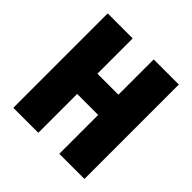

<svg xmlns="http://www.w3.org/2000/svg" viewBox="-184 -871 1027 1027"><g transform="rotate(45 329.5 -357.0)"><path d="M599 0H409V-294H250V0H61V-714H250V-447H409V-714H599Z"/></g></svg>

Font: Noto Sans Display SemiCondensed Black
Style: Regular
Weight: 900
Width: 4
Designer: Monotype Design Team
Foundry: Monotype Imaging Inc.
Version: Version 1.900